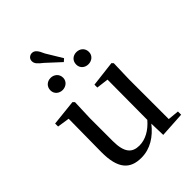

<svg xmlns="http://www.w3.org/2000/svg" viewBox="-262 -1045 1184 1184"><g transform="rotate(-45 330.0 -452.5)"><path d="M211 -624C240 -624 267 -644 267 -676C267 -710 240 -730 211 -730C182 -730 156 -710 156 -676C156 -644 182 -624 211 -624ZM338 -741 356 -757 293 -861C275 -904 260 -920 238 -920C220 -920 202 -907 202 -885C202 -863 215 -850 248 -824ZM436 -624C466 -624 492 -644 492 -676C492 -710 466 -730 436 -730C406 -730 381 -710 381 -676C381 -644 406 -624 436 -624ZM454 10 620 0V-28L547 -35V-383L551 -518L541 -529L373 -509V-484L452 -474L450 -125C408 -76 357 -47 304 -47C242 -47 207 -81 207 -183V-383L212 -518L201 -529L32 -511V-485L112 -473L109 -186C108 -37 163 15 259 15C337 15 401 -27 451 -91Z"/></g></svg>

Font: Noto Serif TC Medium
Style: Regular
Weight: 500
Designer: Ryoko NISHIZUKA 西塚涼子 (kana & ideographs); Frank Grießhammer (Latin, Greek & Cyrillic); Wenlong ZHANG 张文龙 (bopomofo); San
Foundry: Adobe
Version: Version 2.001;hotconv 1.1.0;makeotfexe 2.6.0